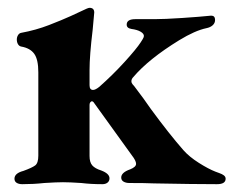

<svg xmlns="http://www.w3.org/2000/svg" viewBox="-20 -468 617 491"><path d="M17 -11Q17 -25 40 -31Q62 -39 70 -45Q78 -51 78 -70V-283Q78 -316 67.5 -330.5Q57 -345 34 -349Q29 -350 26 -355Q23 -360 23 -367Q23 -373 26 -378Q29 -383 34 -384Q72 -391 105.5 -404Q139 -417 161 -427Q183 -437 189 -440Q205 -448 209 -448Q221 -448 221 -436L217 -392Q209 -326 209 -289V-250Q209 -238 218 -238Q224 -238 234 -246Q268 -276 298.5 -309.5Q329 -343 340 -360Q342 -363 345 -368Q348 -373 348 -376Q348 -382 339.5 -387Q331 -392 316 -394Q304 -396 304 -405Q304 -419 326 -419H375Q400 -419 445.5 -422Q491 -425 520 -428Q530 -428 530 -417Q530 -409 524 -403.5Q518 -398 508 -396Q479 -390 438 -365Q360 -317 321 -271Q316 -266 316 -260Q316 -256 319 -252.5Q322 -249 323 -248Q349 -214 366 -189Q413 -125 449 -84Q464 -67 488.5 -51.5Q513 -36 531 -29Q533 -28 540.5 -25.5Q548 -23 552.5 -19.5Q557 -16 557 -11Q557 3 535 3Q476 3 374 1Q352 0 311 0Q302 0 296 -3.5Q290 -7 290 -14Q290 -27 313 -35Q328 -41 328 -49Q328 -57 317 -71L219 -207Q217 -209 215 -209Q213 -209 211 -206.5Q209 -204 209 -200V-69Q209 -53 216 -45Q223 -37 239 -32Q260 -24 260 -12Q260 -5 255 -1Q250 3 242 3Q212 3 188 0Q158 -2 141 -2Q125 -2 93 0Q66 3 37 3Q28 3 22.5 -0.5Q17 -4 17 -11Z"/></svg>

Font: EB Garamond
Style: Bold
Weight: 700
Designer: Georg Duffner and Octavio Pardo
Foundry: Georg Duffner
Version: Version 1.000; ttfautohint (v1.6)